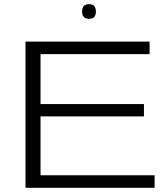

<svg xmlns="http://www.w3.org/2000/svg" viewBox="-20 -899 798 919"><path d="M102 0V-700H696V-640H174V-401H669V-342H174V-60H720V0ZM406 -809Q373 -809 373 -844Q373 -879 406 -879Q424 -879 431.5 -869.5Q439 -860 439 -844Q439 -827 431.5 -818Q424 -809 406 -809Z"/></svg>

Font: Georama Extended Light
Style: Regular
Weight: 300
Width: 7
Designer: Jean-Baptiste Levee
Foundry: Production Type
Version: Version 1.000